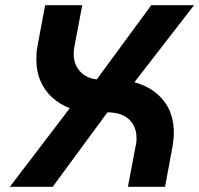

<svg xmlns="http://www.w3.org/2000/svg" viewBox="-20 -720 768 740"><path d="M18 0 249 -303Q210 -318 181 -344.5Q152 -371 136 -408Q120 -445 120 -491Q120 -504 121 -517.5Q122 -531 125 -545L154 -700H297L266 -536Q265 -530 264.5 -524Q264 -518 264 -512Q264 -473 287.5 -446Q311 -419 353 -414L563 -700H728L498 -403Q568 -384 609 -334Q650 -284 650 -208Q650 -195 648.5 -182Q647 -169 645 -155L616 0H473L504 -164Q506 -171 506 -177Q506 -183 506 -189Q506 -232 477.5 -259.5Q449 -287 394 -287L183 0Z"/></svg>

Font: MuseoModerno Thin SemiBold
Style: Italic
Weight: 600
Italic angle: -9°
Version: Version 1.003